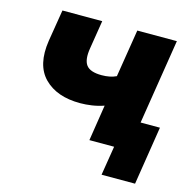

<svg xmlns="http://www.w3.org/2000/svg" viewBox="-97 -601 809 825"><g transform="rotate(15 308.0 -189.0)"><path d="M337 0 362 -160Q336 -151 309 -147Q282 -143 257 -143Q153 -143 97 -199.5Q41 -256 58 -367L81 -508H258L238 -383Q229 -330 246.5 -306.5Q264 -283 315 -283Q353 -283 380 -296L414 -508H590L530 -130H616L575 130H426L447 0Z"/></g></svg>

Font: Winston ExtraBold
Style: Italic
Weight: 800
Italic angle: -9°
Designer: Original fonts by Vernon Adams / Changes by Cristiano Sobral
Foundry: Original fonts by Vernon Adams / Changes by Cristiano Sobral
Version: Version 2.503;July 17, 2020;FontCreator 13.0.0.2655 64-bit